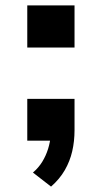

<svg xmlns="http://www.w3.org/2000/svg" viewBox="-20 -521 377 711"><path d="M169 170 102 118Q123 100 136.5 78Q150 56 158 30.5Q166 5 168 -22L194 0H81V-155H256V-39Q256 2 247.5 39Q239 76 220 109Q201 142 169 170ZM81 -345V-501H256V-345Z"/></svg>

Font: Nunito Sans 7pt Expanded
Style: Bold
Weight: 700
Width: 7
Designer: Vernon Adams
Foundry: Vernon Adams
Version: Version 3.101;gftools[0.9.27]